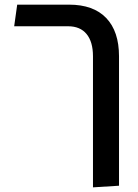

<svg xmlns="http://www.w3.org/2000/svg" viewBox="-20 -617 593 826"><path d="M380 189V-375Q380 -437 352.5 -470.5Q325 -504 273 -504H41L54 -597H277Q382 -597 437 -539.5Q492 -482 492 -375V182Z"/></svg>

Font: Noto Sans Hebrew Thin Medium
Style: Regular
Weight: 500
Version: Version 3.001